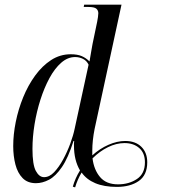

<svg xmlns="http://www.w3.org/2000/svg" viewBox="-20 -780 738 828"><path d="M484 26Q429 26 391 10Q353 -6 332 -36Q323 -21 316 -5Q309 11 304 28L294 25Q304 -11 325 -45Q299 -89 299 -152Q299 -157 299 -162Q299 -167 300 -172H297Q274 -99 247 -59.5Q220 -20 191.5 -5Q163 10 135 10Q99 10 77.5 -12Q56 -34 46.5 -70.5Q37 -107 37 -150Q37 -200 48 -254.5Q59 -309 80 -360.5Q101 -412 131.5 -454Q162 -496 200.5 -521Q239 -546 285 -546Q314 -546 332.5 -538Q351 -530 366 -515Q369 -534 373 -556Q377 -578 379 -590L399 -686Q401 -697 402.5 -706.5Q404 -716 404 -723Q404 -735 395.5 -742.5Q387 -750 361 -750H341L343 -760H504L388 -224Q383 -199 380.5 -175.5Q378 -152 378 -131V-110Q410 -139 447.5 -155.5Q485 -172 520 -172Q564 -172 589.5 -147Q615 -122 615 -80Q615 -25 578.5 0.5Q542 26 484 26ZM170 -16Q193 -16 213.5 -37.5Q234 -59 252 -92Q270 -125 283 -160.5Q296 -196 302 -225L362 -501Q354 -518 338 -526Q322 -534 304 -534Q272 -534 244 -509.5Q216 -485 193.5 -443.5Q171 -402 154.5 -350.5Q138 -299 129 -244Q120 -189 120 -138Q120 -70 134.5 -43Q149 -16 170 -16ZM489 15Q536 15 570.5 -8Q605 -31 605 -80Q605 -120 580.5 -141.5Q556 -163 517 -163Q482 -163 446 -145.5Q410 -128 379 -97Q385 -48 411.5 -16.5Q438 15 489 15Z"/></svg>

Font: Noto Serif Display ExtraCondensed
Style: Italic
Weight: 400
Width: 2
Italic angle: -12°
Designer: Monotype Design Team
Foundry: Monotype Imaging Inc.
Version: Version 2.009